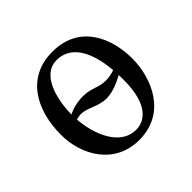

<svg xmlns="http://www.w3.org/2000/svg" viewBox="-117 -539 669 669"><g transform="rotate(-45 217.0 -205.0)"><path d="M35 -194C35 -96 93 11 216 11C349 11 399 -112 399 -207C399 -306 354 -421 218 -421C97 -421 35 -324 35 -194ZM323 -226C310.6 -221.2 295.7 -218 279 -218C242 -218 226 -236 184 -236C155.6 -236 126.7 -228.3 111 -218.9C111.8 -300.9 139.1 -390 208 -390C273.4 -390 313.8 -332.9 323 -226ZM111.9 -193.5C118.1 -194.6 125.6 -197 135 -197C168 -197 196 -172 237 -172C269.5 -172 304.1 -188.7 324.6 -200C324.9 -192.2 325 -184.2 325 -176C325 -50 272 -22 233 -22C151.4 -22 117.5 -120.7 111.9 -193.5Z"/></g></svg>

Font: Libertinus Serif Display
Style: Regular
Weight: 400
Designer: Philipp H. Poll
Foundry: Khaled Hosny
Version: Version 6.1